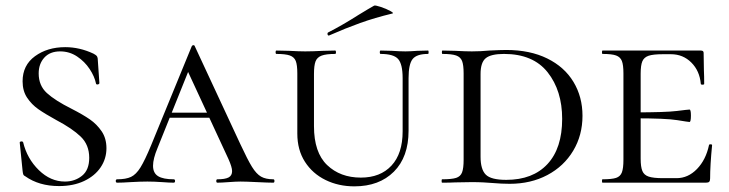

<svg xmlns="http://www.w3.org/2000/svg" viewBox="-20 -647 2583 680"><path d="M233 -262Q274 -241 298.5 -224Q323 -207 340 -182Q357 -157 357 -122Q357 -85 336.5 -54.5Q316 -24 278 -6Q240 12 189 12Q118 12 69 -23Q64 -25 62.5 -29Q61 -33 60 -42L50 -141Q49 -145 54.5 -146Q60 -147 62 -143Q76 -85 117.5 -44.5Q159 -4 210 -4Q245 -4 270.5 -24.5Q296 -45 296 -88Q296 -134 266 -163Q236 -192 179 -222Q139 -244 115.5 -260.5Q92 -277 76 -301Q60 -325 60 -359Q60 -416 104 -448Q148 -480 211 -480Q262 -480 311 -457Q320 -452 322.5 -449Q325 -446 326 -440L332 -353Q332 -349 326.5 -348Q321 -347 320 -351Q315 -376 297.5 -402.5Q280 -429 253 -447Q226 -465 193 -465Q157 -465 137 -443Q117 -421 117 -387Q117 -344 146 -317.5Q175 -291 233 -262Z M581 -248H763L770 -230H565ZM948 0Q930 0 890 -2Q850 -4 832 -4Q816 -4 790 -2Q764 0 750 0Q746 0 746 -6Q746 -12 750 -12Q777 -12 789.5 -18.5Q802 -25 802 -41Q802 -55 789 -84L637 -412L663 -434L538 -123Q522 -85 522 -60Q522 -34 540 -23Q558 -12 595 -12Q600 -12 600 -6Q600 0 595 0Q580 0 554 -2Q526 -4 502 -4Q477 -4 443 -2Q413 0 395 0Q390 0 390 -6Q390 -12 395 -12Q426 -12 444 -20.5Q462 -29 477.5 -54Q493 -79 515 -132L659 -483Q661 -487 665 -487Q669 -487 670 -483L831 -137Q857 -81 872.5 -56Q888 -31 904.5 -21.5Q921 -12 948 -12Q952 -12 952 -6Q952 0 948 0Z M1328 -456Q1325 -456 1325 -462Q1325 -468 1328 -468L1368 -467Q1398 -465 1416 -465Q1430 -465 1458 -467L1496 -468Q1498 -468 1498 -462Q1498 -456 1496 -456Q1456 -456 1441.5 -438Q1427 -420 1427 -370V-184Q1427 -91 1375 -39Q1323 13 1235 13Q1179 13 1133 -9.5Q1087 -32 1060 -74Q1033 -116 1033 -174V-387Q1033 -417 1027.5 -431Q1022 -445 1006.5 -450.5Q991 -456 959 -456Q956 -456 956 -462Q956 -468 959 -468L1004 -467Q1040 -465 1061 -465Q1086 -465 1124 -467L1167 -468Q1170 -468 1170 -462Q1170 -456 1167 -456Q1135 -456 1119 -450Q1103 -444 1097.5 -429.5Q1092 -415 1092 -385V-200Q1092 -107 1138.5 -62.5Q1185 -18 1258 -18Q1327 -18 1366.5 -60.5Q1406 -103 1406 -182V-370Q1406 -420 1390 -438Q1374 -456 1328 -456ZM1145 -521Q1141 -521 1140 -525.5Q1139 -530 1142 -532Q1193 -558 1251 -595Q1287 -617 1305 -627Q1309 -629 1328.5 -622.5Q1348 -616 1362.5 -608Q1377 -600 1369 -599Q1307 -584 1255.5 -565.5Q1204 -547 1147 -522Z M1722 1Q1710 0 1692 -1Q1674 -2 1651 -2L1592 -1Q1575 0 1546 0Q1544 0 1544 -6Q1544 -12 1546 -12Q1580 -12 1595.5 -17Q1611 -22 1616.5 -36.5Q1622 -51 1622 -81V-387Q1622 -417 1616.5 -431Q1611 -445 1595.5 -450.5Q1580 -456 1547 -456Q1545 -456 1545 -462Q1545 -468 1547 -468L1592 -467Q1630 -465 1651 -465Q1682 -465 1713 -468Q1753 -470 1773 -470Q1857 -470 1918 -440Q1979 -410 2011 -357Q2043 -304 2043 -237Q2043 -168 2010 -113Q1977 -58 1918.5 -27Q1860 4 1785 4Q1757 4 1722 1ZM1971 -226Q1971 -326 1919.5 -391Q1868 -456 1765 -456Q1719 -456 1700.5 -441Q1682 -426 1682 -385V-92Q1682 -47 1700.5 -28.5Q1719 -10 1773 -10Q1867 -10 1919 -66Q1971 -122 1971 -226Z M2114 -12Q2147 -12 2162 -17Q2177 -22 2182.5 -36.5Q2188 -51 2188 -81V-387Q2188 -417 2182.5 -431Q2177 -445 2162 -450.5Q2147 -456 2114 -456Q2112 -456 2112 -462Q2112 -468 2114 -468H2462Q2472 -468 2472 -460L2473 -398Q2474 -379 2474 -350Q2474 -347 2468 -347Q2462 -347 2462 -350Q2458 -396 2428.5 -425.5Q2399 -455 2356 -455H2328Q2293 -455 2277 -449.5Q2261 -444 2255 -430Q2249 -416 2249 -386V-85Q2249 -56 2255 -41.5Q2261 -27 2277.5 -21.5Q2294 -16 2328 -16H2376Q2417 -16 2448.5 -48.5Q2480 -81 2491 -133Q2491 -136 2496.5 -136Q2502 -136 2502 -133Q2495 -61 2495 -15Q2495 -7 2492 -3.5Q2489 0 2480 0H2114Q2112 0 2112 -6Q2112 -12 2114 -12ZM2224 -228V-249Q2338 -249 2377.5 -254Q2417 -259 2422 -259Q2427 -259 2427 -238Q2427 -215 2422 -215Q2418 -215 2378.5 -221.5Q2339 -228 2224 -228Z"/></svg>

Font: Cormorant SC
Style: Regular
Weight: 400
Designer: Christian Thalmann (Catharsis Fonts)
Foundry: Catharsis Fonts
Version: Version 4.000